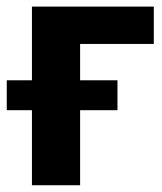

<svg xmlns="http://www.w3.org/2000/svg" viewBox="-41 -548 480 568"><path d="M196 0H53.5V-222H-21V-310.5H53.5V-528.5H414V-418H196V-310.5H306.5V-222H196Z"/></svg>

Font: Roberto Sans
Style: Bold
Weight: 700
Designer: Google (font) & Cristiano Sobral (main changes)
Version: Version 1.000;October 12, 2021;FontCreator 14.0.0.2814 64-bi